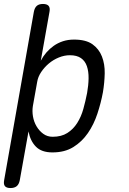

<svg xmlns="http://www.w3.org/2000/svg" viewBox="-32 -760 652 970"><path d="M139 -700Q143 -721 154 -730.5Q165 -740 185 -740Q205 -740 213.5 -730.5Q222 -721 218 -700L174 -453Q186 -476 202.5 -495Q219 -514 239.5 -528.5Q260 -543 285.5 -551.5Q311 -560 342 -560Q402 -560 435 -536.5Q468 -513 483 -474.5Q498 -436 497 -389Q496 -342 488 -294Q478 -240 460 -185.5Q442 -131 412 -87.5Q382 -44 338.5 -17Q295 10 233 10Q178 10 149.5 -19Q121 -48 112 -96L68 150Q64 171 52.5 180.5Q41 190 21 190Q1 190 -7 180.5Q-15 171 -11 150ZM321 -481Q293 -481 265 -469.5Q237 -458 214.5 -439Q192 -420 176 -396Q160 -372 156 -347L134 -224Q130 -199 134.5 -172Q139 -145 152.5 -122Q166 -99 186.5 -84Q207 -69 234 -69Q278 -69 308 -88Q338 -107 358 -138.5Q378 -170 389 -209.5Q400 -249 408 -290Q415 -329 415.5 -364Q416 -399 407 -425.5Q398 -452 377 -466.5Q356 -481 321 -481Z"/></svg>

Font: Maple Mono Light
Style: Italic
Weight: 300
Italic angle: -10°
Monospace: yes
Designer: subframe7536
Version: Version 7.000